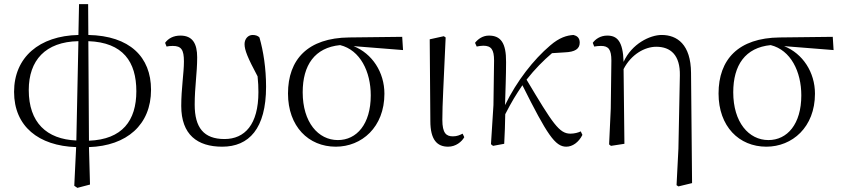

<svg xmlns="http://www.w3.org/2000/svg" viewBox="-20 -695 4070 928"><path d="M349 -16C205 -22 119 -103 119 -260C119 -403 199 -493 359 -496ZM339 203 354 213 415 197 410 16C593 10 710 -92 710 -261C710 -420 607 -522 407 -526L406 -675H362L359 -526C170 -522 48 -418 48 -251C48 -84 167 10 348 16ZM407 -496C575 -490 639 -396 639 -254C639 -112 571 -21 410 -15Z M1054 14C1183 14 1266 -73 1266 -276C1266 -365 1253 -448 1234 -514C1227 -522 1215 -526 1201 -526C1179 -526 1162 -507 1162 -482C1162 -453 1177 -416 1225 -326C1228 -298 1229 -274 1229 -250C1229 -93 1163 -23 1065 -23C965 -23 921 -78 921 -189C921 -276 933 -340 933 -418C933 -484 911 -523 852 -523C818 -523 793 -509 778 -488L785 -470C793 -472 804 -473 815 -473C856 -473 869 -455 869 -398C869 -342 856 -267 856 -183C856 -44 934 14 1054 14Z M1603 14C1728 14 1838 -80 1838 -242C1838 -346 1779 -436 1689 -472L1928 -453L1924 -517L1668 -514C1467 -512 1372 -407 1372 -243C1372 -84 1471 14 1603 14ZM1624 -477C1721 -453 1772 -349 1772 -234C1772 -95 1704 -18 1613 -18C1518 -18 1443 -104 1443 -249C1443 -380 1501 -465 1624 -477Z M2146 14C2183 14 2212 -10 2224 -32L2216 -49C2202 -42 2189 -36 2169 -36C2137 -36 2118 -51 2118 -116C2118 -195 2124 -282 2134 -514L2125 -520L2057 -505L2060 -110C2060 -19 2093 14 2146 14Z M2717 14C2747 14 2777 -7 2795 -43L2787 -60C2775 -54 2756 -49 2737 -49C2683 -49 2652 -97 2525 -310C2566 -362 2606 -402 2648 -438L2711 -442C2758 -444 2782 -458 2782 -489C2782 -513 2768 -522 2752 -526C2720 -524 2684 -514 2639 -475C2559 -407 2478 -304 2421 -187C2423 -257 2426 -330 2426 -395C2427 -489 2399 -523 2343 -523C2313 -523 2290 -506 2276 -488L2284 -470C2294 -472 2305 -474 2316 -474C2354 -474 2368 -456 2368 -402L2365 -187L2353 2L2363 10L2417 0C2420 -48 2421 -95 2422 -143C2454 -205 2473 -236 2505 -283C2624 -45 2663 14 2717 14Z M3250 200 3259 206 3325 190 3320 -343C3319 -480 3253 -526 3178 -526C3122 -526 3034 -484 2994 -396C2991 -497 2962 -523 2915 -523C2882 -523 2858 -506 2845 -488L2852 -470C2864 -472 2874 -473 2885 -473C2921 -473 2935 -456 2935 -402L2932 -169L2924 3L2933 10L2998 0L2994 -361C3031 -433 3097 -469 3152 -469C3221 -469 3268 -429 3266 -330L3259 24Z M3684 14C3809 14 3919 -80 3919 -242C3919 -346 3860 -436 3770 -472L4009 -453L4005 -517L3749 -514C3548 -512 3453 -407 3453 -243C3453 -84 3552 14 3684 14ZM3705 -477C3802 -453 3853 -349 3853 -234C3853 -95 3785 -18 3694 -18C3599 -18 3524 -104 3524 -249C3524 -380 3582 -465 3705 -477Z"/></svg>

Font: Noto Serif CJK TC Light
Style: Regular
Weight: 300
Designer: Ryoko NISHIZUKA 西塚涼子 (kana & ideographs); Frank Grießhammer (Latin, Greek & Cyrillic); Wenlong ZHANG 张文龙 (bopomofo); San
Foundry: Adobe
Version: Version 2.001;hotconv 1.1.0;makeotfexe 2.6.0